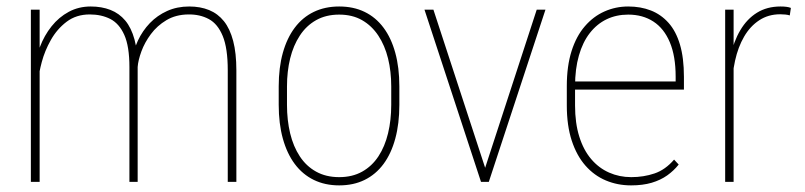

<svg xmlns="http://www.w3.org/2000/svg" viewBox="-20 -558 2468 589"><path d="M101.6 -415V0H74.7V-528.3H101.6ZM97.7 -311 85 -339.4Q88.9 -377.9 102.3 -413.6Q115.7 -449.2 138.2 -477.3Q160.6 -505.4 190.9 -521.7Q221.2 -538.1 258.3 -538.1Q292 -538.1 318.8 -527.6Q345.7 -517.1 364.3 -494.9Q382.8 -472.7 392.6 -437Q402.3 -401.4 402.3 -351.1V0H377V-352.1Q377 -416 361.3 -450.9Q345.7 -485.8 318.4 -499.8Q291 -513.7 255.4 -513.7Q213.9 -513.7 184.3 -491.2Q154.8 -468.8 136 -435.3Q117.2 -401.9 108.2 -367.9Q99.1 -334 97.7 -311ZM402.3 -352.5 384.8 -369.1Q388.7 -402.3 402.8 -432.9Q417 -463.4 439.7 -487.1Q462.4 -510.7 492.9 -524.4Q523.4 -538.1 560.5 -538.1Q594.7 -538.1 621.6 -527.1Q648.4 -516.1 667 -492.9Q685.5 -469.7 695.3 -432.4Q705.1 -395 705.1 -342.3V0H678.7V-342.3Q678.7 -410.2 663.3 -447.5Q647.9 -484.9 620.6 -499.5Q593.3 -514.2 557.6 -513.7Q519 -513.2 490.5 -496.1Q461.9 -479 442.9 -453.4Q423.8 -427.7 413.8 -400.4Q403.8 -373 402.3 -352.5Z M835 -236.3V-293Q835 -350.6 847.7 -396Q860.4 -441.4 884.3 -473.1Q908.2 -504.9 942.6 -521.5Q977.1 -538.1 1020.5 -538.1Q1064.5 -538.1 1098.6 -521.5Q1132.8 -504.9 1156.5 -473.1Q1180.2 -441.4 1192.6 -396Q1205.1 -350.6 1205.1 -293V-236.3Q1205.1 -178.7 1192.6 -132.8Q1180.2 -86.9 1156.5 -54.9Q1132.8 -22.9 1098.6 -6.1Q1064.5 10.7 1020.5 10.7Q977.1 10.7 942.6 -6.1Q908.2 -22.9 884.3 -54.9Q860.4 -86.9 847.7 -132.8Q835 -178.7 835 -236.3ZM860.4 -293V-236.3Q860.4 -189.5 870.1 -148.9Q879.9 -108.4 899.7 -78.4Q919.4 -48.3 949.7 -31.5Q980 -14.6 1020.5 -14.6Q1061 -14.6 1091.1 -31.5Q1121.1 -48.3 1140.9 -78.4Q1160.6 -108.4 1170.4 -148.9Q1180.2 -189.5 1180.2 -236.3V-293Q1180.2 -338.9 1170.4 -378.7Q1160.6 -418.5 1140.6 -448.7Q1120.6 -479 1090.8 -496.1Q1061 -513.2 1020.5 -513.2Q980 -513.2 949.7 -496.1Q919.4 -479 899.7 -448.7Q879.9 -418.5 870.1 -378.7Q860.4 -338.9 860.4 -293Z M1463.9 -29.8 1626.5 -528.3H1653.3L1479.5 0H1456.5ZM1309.6 -528.3 1472.7 -29.8 1479 0H1455.6L1282.2 -528.3Z M1916 10.7Q1874.5 10.7 1838.6 -4.4Q1802.7 -19.5 1775.9 -50Q1749 -80.6 1733.9 -126.7Q1718.8 -172.9 1718.8 -234.4V-293.9Q1718.8 -355.5 1733.4 -401.4Q1748 -447.3 1774.2 -477.5Q1800.3 -507.8 1834.5 -522.9Q1868.7 -538.1 1907.2 -538.1Q1945.3 -538.1 1976.6 -525.9Q2007.8 -513.7 2030.8 -488Q2053.7 -462.4 2065.9 -421.4Q2078.1 -380.4 2078.1 -322.3V-283.2H1735.4V-308.1H2052.7V-322.8Q2052.7 -385.7 2034.9 -428.2Q2017.1 -470.7 1984.4 -491.9Q1951.7 -513.2 1907.2 -513.2Q1870.6 -513.2 1840.8 -498.8Q1811 -484.4 1789.3 -456.5Q1767.6 -428.7 1755.9 -387.7Q1744.1 -346.7 1744.1 -293.9V-234.4Q1744.1 -180.2 1757.1 -138.9Q1770 -97.7 1793.5 -70.1Q1816.9 -42.5 1848.4 -28.6Q1879.9 -14.6 1916.5 -14.6Q1954.6 -14.6 1987.8 -25.9Q2021 -37.1 2047.9 -68.4L2062 -53.2Q2047.4 -34.7 2026.9 -20Q2006.3 -5.4 1979 2.7Q1951.7 10.7 1916 10.7Z M2230.5 -436V0H2204.6V-528.3H2230.5ZM2406.2 -533.7 2402.8 -510.7Q2396.5 -512.7 2389.2 -513.4Q2381.8 -514.2 2373.5 -514.2Q2336.9 -514.2 2309.1 -495.8Q2281.2 -477.5 2262.7 -445.6Q2244.1 -413.6 2234.9 -371.6Q2225.6 -329.6 2225.6 -282.2L2210.4 -281.2Q2210.4 -336.9 2220.5 -383.8Q2230.5 -430.7 2251 -465.3Q2271.5 -500 2302.2 -519Q2333 -538.1 2374.5 -538.1Q2384.3 -538.1 2392.3 -537.1Q2400.4 -536.1 2406.2 -533.7Z"/></svg>

Font: Roboto Condensed Thin
Style: Regular
Weight: 250
Width: 3
Designer: Christian Robertson
Foundry: Google
Version: Version 3.009; 2024